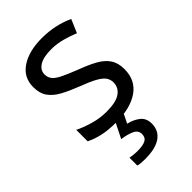

<svg xmlns="http://www.w3.org/2000/svg" viewBox="-236 -629 951 951"><g transform="rotate(-45 239.5 -153.0)"><path d="M434 -148Q434 -70 376 -30Q318 10 220 10Q164 10 123.5 1Q83 -8 52 -24V-104Q84 -88 129.5 -74.5Q175 -61 222 -61Q289 -61 319 -82.5Q349 -104 349 -140Q349 -160 338 -176Q327 -192 298.5 -208Q270 -224 217 -244Q165 -264 128 -284Q91 -304 71 -332Q51 -360 51 -404Q51 -472 106.5 -509Q162 -546 252 -546Q301 -546 343.5 -536.5Q386 -527 423 -510L393 -440Q359 -454 322 -464Q285 -474 246 -474Q192 -474 163.5 -456.5Q135 -439 135 -409Q135 -387 148 -371.5Q161 -356 191.5 -341.5Q222 -327 273 -307Q324 -288 360 -268Q396 -248 415 -219.5Q434 -191 434 -148ZM339 139Q339 187 302 213.5Q265 240 191 240Q159 240 141 235V180Q150 182 165 183.5Q180 185 194 185Q230 185 249 175.5Q268 166 268 141Q268 115 241.5 103Q215 91 177 86L220 0H278L252 53Q288 61 313.5 81Q339 101 339 139Z"/></g></svg>

Font: Noto Sans Hebrew Droid SemiBold
Style: Regular
Weight: 600
Designer: Monotype Design Team
Foundry: Monotype Imaging Inc.
Version: Version 1.100; ttfautohint (v1.8.4.7-5d5b)